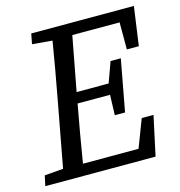

<svg xmlns="http://www.w3.org/2000/svg" viewBox="-101 -760 800 851"><g transform="rotate(-15 299.0 -335.0)"><path d="M109 -623 118 -670H589L564 -492H509V-616H292L245 -367H392L426 -461H473L429 -224H382L385 -317H236L235 -311Q211 -182 190 -53H445L494 -181H548L509 0H3L13 -47L99 -54L156 -360Q180 -488 201 -615Z"/></g></svg>

Font: Source Serif 4 SmText
Style: Italic
Weight: 400
Italic angle: -12°
Designer: Frank Grießhammer
Foundry: Adobe
Version: Version 4.005;hotconv 1.1.0;makeotfexe 2.6.0